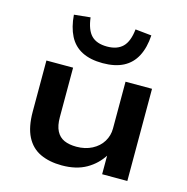

<svg xmlns="http://www.w3.org/2000/svg" viewBox="-113 -877 970 994"><g transform="rotate(15 372.5 -379.5)"><path d="M305 10Q238 10 189 -13Q140 -36 114 -87Q88 -138 88 -221V-494H231V-229Q231 -183 245.5 -155Q260 -127 287 -115Q314 -103 353 -103Q400 -103 436.5 -122Q473 -141 492.5 -173Q512 -205 512 -243V-494H654V0H519V-104H522Q489 -51 435.5 -20.5Q382 10 305 10ZM372 -556Q306 -556 261 -579Q216 -602 192.5 -648Q169 -694 164 -760L251 -769Q259 -703 287.5 -674Q316 -645 372 -645Q426 -645 455.5 -674Q485 -703 492 -769L579 -760Q575 -694 551 -648Q527 -602 482.5 -579Q438 -556 372 -556Z"/></g></svg>

Font: Nunito Sans 10pt Expanded
Style: Bold
Weight: 700
Width: 7
Designer: Vernon Adams
Foundry: Vernon Adams
Version: Version 3.101;gftools[0.9.27]